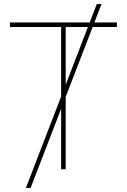

<svg xmlns="http://www.w3.org/2000/svg" viewBox="-20 -839 629 952"><path d="M460 -819.3H483.4L131.8 92.8H108.4ZM29.3 -727.5H559.6V-705.1H305.7V0H283.2V-705.1H29.3Z"/></svg>

Font: Intratopia Thin
Style: Regular
Weight: 100
Designer: Rasmus Andersson
Foundry: rsms
Version: Version 3.000;Glyphs 3.2.3 (3260)